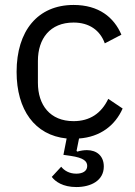

<svg xmlns="http://www.w3.org/2000/svg" viewBox="-20 -548 543 775"><path d="M277 -528C132 -528 47 -423 47 -258C47 -105 120 -2 249 11L236 77L264 81C320 89 332 104 332 122C332 143 313 153 288 153C259 153 239 140 227 125L189 166C203 185 234 207 288 207C347 207 399 181 399 124C399 81 370 58 331 58C319 58 305 60 292 64L289 61L299 11C385 5 445 -42 475 -110L417 -149C389 -90 342 -59 277 -59C182 -59 133 -124 133 -214V-302C133 -392 182 -457 277 -457C340 -457 384 -426 403 -373L470 -408C440 -478 379 -528 277 -528Z"/></svg>

Font: IBM Plex Thai Looped
Style: Regular
Weight: 400
Designer: Mike Abbink, Paul van der Laan, Pieter van Rosmalen, Ben Mitchell, Mark Frömberg
Foundry: Bold Monday
Version: Version 1.0